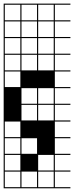

<svg xmlns="http://www.w3.org/2000/svg" viewBox="-20 -747 404 1046"><path d="M363.6 278.8H0V187.9H6.1V272.7H90.9V187.9H97V272.7H181.8V187.9H187.9V272.7H272.7V187.9H0V-727.3H363.6V-721.2H278.8V-636.4H363.6V-630.3H278.8V-545.5H363.6V-539.4H278.8V-454.5H363.6V-448.5H278.8V-363.6H363.6V-357.6H278.8V-272.7H363.6V-266.7H278.8V-181.8H363.6V-175.8H278.8V-90.9H363.6V-84.8H278.8V0H363.6V6.1H278.8V90.9H363.6V97H278.8V181.8H363.6V187.9H278.8V272.7H363.6ZM187.9 -636.4H272.7V-721.2H187.9ZM97 -636.4H181.8V-721.2H97ZM6.1 -636.4H90.9V-721.2H6.1ZM97 -545.5H181.8V-630.3H97ZM187.9 -545.5H272.7V-630.3H187.9ZM6.1 -545.5H90.9V-630.3H6.1ZM187.9 -454.5H272.7V-539.4H187.9ZM97 -454.5H181.8V-539.4H97ZM6.1 -454.5H90.9V-539.4H6.1ZM187.9 -363.6H272.7V-448.5H187.9ZM6.1 -363.6H90.9V-448.5H6.1ZM97 -363.6H181.8V-448.5H97ZM6.1 -272.7H90.9V-357.6H6.1ZM97 -181.8H181.8V-266.7H97ZM187.9 -181.8H272.7V-266.7H187.9ZM97 -90.9H181.8V-175.8H97ZM187.9 -90.9H272.7V-175.8H187.9ZM6.1 0H90.9V-84.8H6.1ZM97 90.9H181.8V6.1H97ZM187.9 90.9H272.7V6.1H187.9ZM6.1 90.9H90.9V6.1H6.1ZM97 181.8H181.8V97H97ZM6.1 181.8H90.9V97H6.1ZM272.7 97H187.9V181.8H272.7ZM181.8 0H272.7V90.9H181.8ZM90.9 90.9H181.8V181.8H90.9Z"/></svg>

Font: Micro 5 Charted
Style: Regular
Weight: 400
Designer: Sarah Cadigan-Fried
Version: Version 1.000; ttfautohint (v1.8.4.7-5d5b)